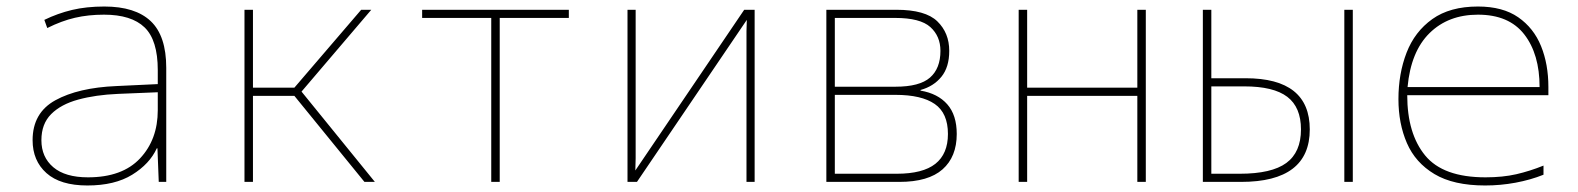

<svg xmlns="http://www.w3.org/2000/svg" viewBox="-20 -558 4840 589"><path d="M248 11Q165 11 122.5 -27Q80 -65 80 -128Q80 -212 150 -250.5Q220 -289 337 -294L464 -300V-343Q464 -435 423.5 -474Q383 -513 299 -513Q251 -513 210 -503.5Q169 -494 125 -472L116 -497Q157 -517 201 -527.5Q245 -538 300 -538Q395 -538 442.5 -493Q490 -448 490 -350V0H467L463 -103H461Q439 -55 385.5 -22Q332 11 248 11ZM250 -14Q355 -14 409.5 -72Q464 -130 464 -220V-275L342 -270Q273 -267 220 -252.5Q167 -238 137 -208Q107 -178 107 -128Q107 -76 143.5 -45Q180 -14 250 -14Z M730 0V-528H756V-289H883L1088 -528H1119L905 -277L1130 0H1098L883 -264H756V0Z M1487 0V-503H1275V-528H1725V-503H1513V0Z M1905 0V-528H1930V-112Q1930 -87 1930 -72.5Q1930 -58 1929 -35L2263 -528H2295V0H2270V-429Q2270 -450 2270 -462.5Q2270 -475 2271 -497L1934 0Z M2515 0V-528H2730Q2819 -528 2855.5 -492.5Q2892 -457 2892 -402Q2892 -352 2868 -322.5Q2844 -293 2804 -282V-280Q2857 -271 2886 -238Q2915 -205 2915 -147Q2915 -77 2871.5 -38.5Q2828 0 2739 0ZM2541 -292H2727Q2801 -292 2833 -320Q2865 -348 2865 -402Q2865 -447 2834 -475Q2803 -503 2726 -503H2541ZM2541 -25H2731Q2811 -25 2849.5 -55.5Q2888 -86 2888 -147Q2888 -211 2847.5 -239Q2807 -267 2727 -267H2541Z M3105 0V-528H3131V-289H3469V-528H3495V0H3469V-264H3131V0Z M3670 0V-528H3696V-318H3801Q3998 -318 3998 -161Q3998 0 3787 0ZM4104 0V-528H4130V0ZM3696 -25H3783Q3881 -25 3926 -58Q3971 -91 3971 -161Q3971 -229 3929 -261Q3887 -293 3797 -293H3696Z M4536 11Q4439 11 4380.5 -24Q4322 -59 4296 -119Q4270 -179 4270 -254Q4270 -332 4295 -396.5Q4320 -461 4374 -499.5Q4428 -538 4514 -538Q4590 -538 4637.5 -505Q4685 -472 4707.5 -416.5Q4730 -361 4730 -291V-266H4297Q4297 -148 4352 -81Q4407 -14 4537 -14Q4590 -14 4631.5 -23.5Q4673 -33 4715 -50V-22Q4675 -6 4629 2.5Q4583 11 4536 11ZM4298 -291H4703Q4703 -392 4656 -452.5Q4609 -513 4514 -513Q4423 -513 4365.5 -456.5Q4308 -400 4298 -291Z"/></svg>

Font: Noto Sans Mono Thin
Style: Regular
Weight: 100
Designer: Monotype Design Team
Foundry: Monotype Imaging Inc.
Version: Version 2.014